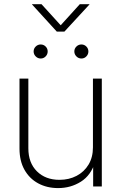

<svg xmlns="http://www.w3.org/2000/svg" viewBox="-20 -915 595 942"><path d="M265.1 7.8Q210.4 7.8 167.5 -15.4Q124.5 -38.6 100.1 -82Q75.7 -125.5 75.7 -185.5V-529.3H119.1V-187.5Q119.1 -116.2 161.1 -74.5Q203.1 -32.7 272 -32.7Q318.4 -32.7 355.7 -52.2Q393.1 -71.8 414.6 -107.7Q436 -143.6 436 -191.9V-529.3H479.5V0H437V-121.1H446.8Q426.8 -55.2 377 -23.7Q327.1 7.8 265.1 7.8ZM379.4 -627.9Q365.2 -627.9 355 -638.2Q344.7 -648.4 344.7 -662.6Q344.7 -676.8 355 -686.8Q365.2 -696.8 379.4 -696.8Q393.6 -696.8 403.6 -686.8Q413.6 -676.8 413.6 -662.6Q413.6 -648.4 403.6 -638.2Q393.6 -627.9 379.4 -627.9ZM179.7 -627.9Q165.5 -627.9 155.3 -638.2Q145 -648.4 145 -662.6Q145 -676.8 155.3 -686.8Q165.5 -696.8 179.7 -696.8Q193.8 -696.8 203.9 -686.8Q213.9 -676.8 213.9 -662.6Q213.9 -648.4 203.9 -638.2Q193.8 -627.9 179.7 -627.9ZM183.6 -894.5 277.8 -791 371.6 -894.5H418.9V-893.1L295.9 -759.8H258.8L137.2 -893.1V-894.5Z"/></svg>

Font: Inter 24pt ExtraLight
Style: Regular
Weight: 250
Designer: Rasmus Andersson
Foundry: rsms
Version: Version 4.001;git-66647c0bb